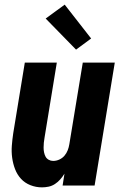

<svg xmlns="http://www.w3.org/2000/svg" viewBox="-20 -800 540 828"><path d="M161 8Q135 8 111 -1.5Q87 -11 70.5 -29Q54 -47 45 -70.5Q36 -94 32.5 -119.5Q29 -145 31 -171.5Q33 -198 37 -225L87 -530H225L172 -206Q170 -195 169 -184.5Q168 -174 168 -163.5Q168 -153 170 -143Q172 -133 176.5 -124.5Q181 -116 190 -111Q199 -106 209 -106Q223 -106 236 -112Q249 -118 258 -128.5Q267 -139 272 -152Q277 -165 279 -178L337 -530H475L388 0H250L258 -51Q250 -38 240 -26.5Q230 -15 217 -6.5Q204 2 189.5 5Q175 8 161 8ZM308 -586 177 -720 259 -780 373 -634Z"/></svg>

Font: Iosevka Curly Heavy Oblique
Style: Regular
Weight: 900
Italic angle: -9°
Monospace: yes
Designer: Belleve Invis
Foundry: Belleve Invis
Version: Version 11.1.0; ttfautohint (v1.8.3)